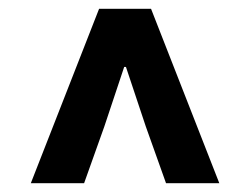

<svg xmlns="http://www.w3.org/2000/svg" viewBox="-20 -690 568 436"><path d="M205 -670 50 -274H171L217 -403L262 -538H266L311 -403L357 -274H478L323 -670Z"/></svg>

Font: Cambridge Sans Bold
Style: Regular
Weight: 700
Version: Version 2.020;PS 002.020;hotconv 1.0.88;makeotf.lib2.5.64775